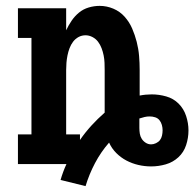

<svg xmlns="http://www.w3.org/2000/svg" viewBox="-20 -558 661 653"><path d="M271 75 186 54Q190 40 195 26.5Q200 13 206 0H41V-101H87V-429H41V-530H205V-455Q213 -472 223.5 -487.5Q234 -503 248.5 -515Q263 -527 281.5 -532.5Q300 -538 319 -538Q343 -538 365.5 -528.5Q388 -519 404 -501Q420 -483 429.5 -461Q439 -439 445 -415.5Q451 -392 453 -368Q455 -344 455 -320V-233Q465 -235 475.5 -236Q486 -237 496 -237Q521 -237 545.5 -230Q570 -223 587.5 -205.5Q605 -188 613 -163.5Q621 -139 621 -115V-114Q621 -89 613 -64.5Q605 -40 586.5 -23Q568 -6 543.5 1Q519 8 494 8Q472 8 450.5 3Q429 -2 410 -12Q391 -22 375.5 -37.5Q360 -53 351 -73Q323 -41 303 -3Q283 35 271 75ZM252 -82Q270 -108 291 -131Q312 -154 336 -175V-320Q336 -332 335.5 -344.5Q335 -357 332.5 -369.5Q330 -382 325.5 -394Q321 -406 313.5 -416Q306 -426 294.5 -432Q283 -438 271 -438Q258 -438 247 -432Q236 -426 228.5 -416Q221 -406 216.5 -394Q212 -382 209.5 -369.5Q207 -357 206 -344.5Q205 -332 205 -320V-101H252ZM494 -67Q502 -67 510.5 -71Q519 -75 524 -81.5Q529 -88 531 -97Q533 -106 533 -115Q533 -124 530.5 -133Q528 -142 522.5 -149Q517 -156 508 -159Q499 -162 489 -162Q480 -162 471.5 -160Q463 -158 454 -155V-153Q454 -146 454 -138.5Q454 -131 454 -123Q454 -113 455.5 -103.5Q457 -94 462 -86Q467 -78 475.5 -72.5Q484 -67 494 -67Z"/></svg>

Font: Iosevka Slab Extended
Style: Bold
Weight: 700
Width: 7
Monospace: yes
Designer: Belleve Invis
Foundry: Belleve Invis
Version: Version 11.1.0; ttfautohint (v1.8.3)